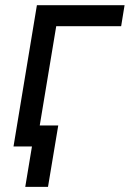

<svg xmlns="http://www.w3.org/2000/svg" viewBox="-20 -566 501 742"><path d="M461.4 -545.9 448.2 -464.8H197.3L120.1 0H32.2L122.6 -545.9ZM77.6 156.2 103.5 0H66.9L80.1 -81.1H205.1L165.5 156.2Z"/></svg>

Font: Adwaita Sans
Style: Italic
Weight: 400
Italic angle: -9.39999°
Designer: Rasmus Andersson
Foundry: rsms
Version: Version 4.001;git-9221beed3